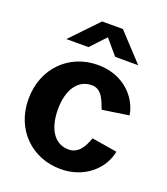

<svg xmlns="http://www.w3.org/2000/svg" viewBox="-139 -847 828 954"><g transform="rotate(20 275.0 -370.0)"><path d="M357 -607H479L346 -750H236L99 -607H216L290 -686ZM292 -540C140 -540 24 -427 24 -263C24 -100 142 10 292 10C422 10 508 -76 524 -166L390 -188C375 -146 352 -95 296 -95C221 -95 179 -163 179 -265C179 -368 223 -435 297 -435C351 -435 367 -380 384 -337L524 -358C510 -450 426 -540 292 -540Z"/></g></svg>

Font: 18Franklin
Style: Bold
Weight: 700
Designer: Pablo Impallari, Rodrigo Fuenzalida (Modified by Dan O. Williams)
Version: Version 0.025;PS 000.025;hotconv 1.0.88;makeotf.lib2.5.64775